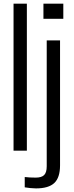

<svg xmlns="http://www.w3.org/2000/svg" viewBox="-20 -820 401 1045"><path d="M53.7 0V-800H126.2V0ZM216.4 -717.6V-800H324.6V-717.6ZM175.7 205.4Q162.3 205.4 144.8 203.6Q127.4 201.8 114.6 199.6V143.5Q126.5 145.2 142.9 145.9Q159.3 146.7 174.5 146.7Q206.3 146.7 220.3 132.7Q234.3 118.7 234.3 84.8V-600H306.8V79.9Q306.8 146.7 275.5 176.1Q244.2 205.4 175.7 205.4Z"/></svg>

Font: Big Shoulders Display SC Thin
Style: Regular
Weight: 100
Designer: Patric King
Foundry: XO Type Co
Version: Version 2.002